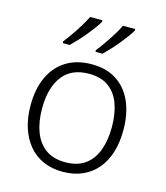

<svg xmlns="http://www.w3.org/2000/svg" viewBox="-115 -854 820 951"><g transform="rotate(15 295.0 -378.0)"><path d="M533 -267Q533 -204 517.5 -153.5Q502 -103 471.5 -66.5Q441 -30 396.5 -10Q352 10 294 10Q239 10 195 -9.5Q151 -29 120.5 -65.5Q90 -102 73.5 -153Q57 -204 57 -267Q57 -353 86 -414.5Q115 -476 169 -509Q223 -542 298 -542Q375 -542 427 -507.5Q479 -473 506 -411.5Q533 -350 533 -267ZM116 -267Q116 -199 135.5 -147.5Q155 -96 194.5 -67.5Q234 -39 295 -39Q357 -39 396.5 -67.5Q436 -96 455 -147.5Q474 -199 474 -267Q474 -333 456 -384Q438 -435 399 -464Q360 -493 297 -493Q207 -493 161.5 -433Q116 -373 116 -267ZM460 -758Q451 -742 436.5 -722.5Q422 -703 404.5 -681.5Q387 -660 369 -641Q351 -622 335 -606H299V-615Q315 -635 333.5 -661.5Q352 -688 369.5 -716Q387 -744 397 -766H460ZM292 -758Q283 -742 268.5 -722.5Q254 -703 236.5 -681.5Q219 -660 201 -641Q183 -622 167 -606H131V-615Q147 -635 165.5 -661.5Q184 -688 201 -716Q218 -744 229 -766H292Z"/></g></svg>

Font: Noto Sans Devanagari Light
Style: Regular
Weight: 300
Version: Version 2.003